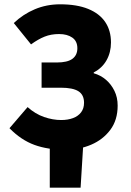

<svg xmlns="http://www.w3.org/2000/svg" viewBox="-20 -683 606 891"><path d="M211 188V0L367 -23L354 188ZM284 12Q202 12 140 -10.5Q78 -33 24 -88L108 -186Q144 -154 184.5 -140Q225 -126 264 -126Q295 -126 319 -135Q343 -144 356.5 -162Q370 -180 370 -206Q370 -243 344 -259.5Q318 -276 262 -276H173V-393H243Q293 -393 316 -410Q339 -427 339 -459Q339 -492 315.5 -508.5Q292 -525 254 -525Q217 -525 187 -513Q157 -501 124 -477L44 -576Q87 -617 141.5 -640Q196 -663 259 -663Q337 -663 389.5 -641.5Q442 -620 468.5 -580.5Q495 -541 495 -486Q495 -440 474.5 -403.5Q454 -367 415 -347V-343Q447 -334 471.5 -313Q496 -292 511 -261.5Q526 -231 526 -193Q526 -126 492 -80.5Q458 -35 403 -11.5Q348 12 284 12Z"/></svg>

Font: Source Sans 3 ExtraBold
Style: Regular
Weight: 800
Designer: Paul D. Hunt
Foundry: Adobe
Version: Version 3.052;hotconv 1.1.0;makeotfexe 2.6.0